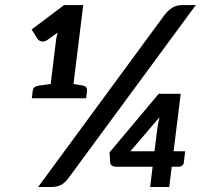

<svg xmlns="http://www.w3.org/2000/svg" viewBox="-20 -744 832 764"><path d="M577.5 0 587.3 -80.6H443.4Q419.3 -80.6 418.2 -99.2L416 -137.8L611.5 -370.7H699.1L670.7 -142H716.7L711.6 -97Q711 -90.9 705.6 -85.7Q700.1 -80.6 692.4 -80.6H663.4L653.5 0ZM106.6 -353.1 110.2 -381.8Q111.7 -399.5 131 -402.8L181.7 -409.9L203.6 -589.5Q204.6 -595.7 206.4 -601.9Q208.2 -608.2 209.8 -614.4L168.8 -585.2Q156.6 -576.5 145.2 -579.2Q133.9 -582 129.6 -588.9L105.8 -626.6L235 -723.8H311.2L272.4 -409.9L311.1 -403.4Q327.8 -399.1 326.3 -382.4L322.7 -353.1ZM498.8 -142H594.6L605 -224.4Q606.6 -236.1 608.9 -249.7Q611.2 -263.2 614.7 -277.6ZM131.8 0 633.3 -682.6Q647.8 -702.1 665.1 -713Q682.4 -723.8 704.7 -723.8H759.1L253 -36.1Q238 -15.6 222 -7.8Q206 0 185.7 0Z"/></svg>

Font: Aleo
Style: Italic
Weight: 400
Italic angle: -7°
Designer: Alessio Laiso
Foundry: Alessio Laiso
Version: Version 2.001;gftools[0.9.29]